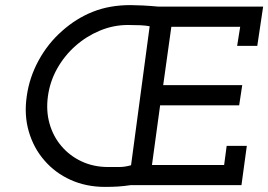

<svg xmlns="http://www.w3.org/2000/svg" viewBox="-20 -726 1052 753"><path d="M85 -349Q74 -275 93 -210Q112 -145 154 -97Q196 -48 257 -20.5Q318 7 392 7Q421 7 443.5 5.5Q466 4 493 0H927L948 -154H869L859 -79H576L608 -313H918L930 -392H620L652 -621H922L910 -546H989L1012 -700H602Q570 -703 540.5 -704.5Q511 -706 492 -706Q410 -706 344.5 -680Q279 -654 224 -605Q168 -556 131.5 -489Q95 -422 85 -349ZM168 -349Q176 -407 204.5 -457.5Q233 -508 276 -546Q319 -584 372 -606Q425 -628 482 -628Q509 -628 530.5 -627Q552 -626 567 -623L494 -78Q470 -71 447.5 -71Q425 -71 404 -71Q347 -71 300 -93Q253 -115 221 -153Q189 -190 174.5 -240.5Q160 -291 168 -349Z"/></svg>

Font: Josefin Slab Thin
Style: Italic
Weight: 100
Italic angle: -12°
Designer: Santiago Orozco
Foundry: Typemade
Version: Version 2.000